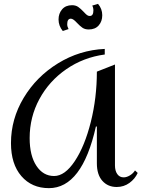

<svg xmlns="http://www.w3.org/2000/svg" viewBox="-20 -966 735 997"><path d="M524 -683Q413 -668 324 -606.5Q235 -545 184.5 -451.5Q134 -358 134 -249Q134 -158 169 -105Q204 -52 261 -52Q317 -52 368.5 -129.5Q420 -207 451.5 -332.5Q483 -458 483 -594L577 -631V-107Q577 -79 589 -62Q601 -45 622 -45Q638 -45 655 -55.5Q672 -66 681 -81L695 -68Q681 -37 652 -16Q623 5 586 5Q540 5 511.5 -27Q483 -59 483 -118V-309H478Q406 11 234 11Q145 11 91 -51.5Q37 -114 37 -223Q37 -348 103 -458Q169 -568 281 -637Q393 -706 524 -712ZM511 -887Q511 -855 492.5 -834Q474 -813 441 -813Q421 -813 408 -822Q395 -831 379 -848Q360 -869 348 -869Q329 -869 329 -840Q329 -828 336 -815L306 -805Q284 -832 284 -865Q284 -896 302.5 -917.5Q321 -939 354 -939Q373 -939 386 -930Q399 -921 414 -905Q425 -893 431.5 -888Q438 -883 446 -883Q465 -883 465 -912Q465 -926 459 -937L489 -946Q511 -920 511 -887Z"/></svg>

Font: Amita
Style: Regular
Weight: 400
Designer: Eduardo Rodriguez Tunni, Modular Infotech, Brian J. Bonislawsky
Foundry: Eduardo Rodriguez Tunni, Modular Infotech, Brian J. Bonislawsky
Version: Version 1.004